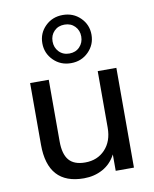

<svg xmlns="http://www.w3.org/2000/svg" viewBox="-88 -848 740 923"><g transform="rotate(-10 282.5 -386.5)"><path d="M247 9Q71 9 71 -186V-487H162V-186Q162 -124 187 -94.5Q212 -65 266 -65Q326 -65 363.5 -105Q401 -145 401 -211V-487H492V0H403V-80Q380 -36 339 -13.5Q298 9 247 9ZM282 -547Q231 -547 196.5 -581.5Q162 -616 162 -665Q162 -714 196.5 -748Q231 -782 282 -782Q333 -782 367.5 -748Q402 -714 402 -665Q402 -616 367.5 -581.5Q333 -547 282 -547ZM282 -594Q313 -594 332.5 -614.5Q352 -635 352 -665Q352 -695 332.5 -715Q313 -735 282 -735Q251 -735 231.5 -715Q212 -695 212 -665Q212 -635 231.5 -614.5Q251 -594 282 -594Z"/></g></svg>

Font: Nunito Sans Medium
Style: Regular
Weight: 500
Designer: Vernon Adams
Foundry: Vernon Adams
Version: Version 3.101; ttfautohint (v1.8.4.7-5d5b);gftools[0.9.27]